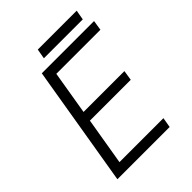

<svg xmlns="http://www.w3.org/2000/svg" viewBox="-227 -927 1047 1047"><g transform="rotate(-45 296.5 -403.5)"><path d="M175 -700H578L569 -642H229L187 -390H502L493 -332H178L132 -58H471L461 0H58ZM251 -807H551L541 -750H241Z"/></g></svg>

Font: Oak Sans Light Italic
Style: Regular
Weight: 400
Italic angle: -9.5°
Foundry: Erik Kennedy, Walven
Version: Version 1.000;Glyphs 3.1.2 (3151)